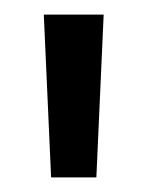

<svg xmlns="http://www.w3.org/2000/svg" viewBox="-20 -700 202 263"><path d="M50 -457 40 -680H122L112 -457Z"/></svg>

Font: Imprima
Style: Regular
Weight: 400
Designer: Eduardo Tunni
Foundry: Eduardo Tunni
Version: Version 1.002; ttfautohint (v1.8.4.7-5d5b);gftools[0.9.23]